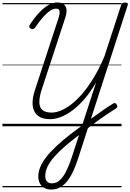

<svg xmlns="http://www.w3.org/2000/svg" viewBox="-20 -1035 1069 1574"><path d="M400 519Q369 519 345 506.5Q321 494 307.5 469.5Q294 445 294 411Q294 362 320.5 312Q347 262 392.5 213Q438 164 495 116Q552 68 614 23Q674 -23 728.5 -63Q783 -103 828 -134Q873 -165 906 -185Q916 -191 923 -190Q930 -189 937 -177Q944 -165 941.5 -158Q939 -151 928 -144Q886 -118 834.5 -82.5Q783 -47 726.5 -4.5Q670 38 612 84Q559 124 511.5 165.5Q464 207 427.5 247.5Q391 288 371 328Q351 368 351 408Q351 437 365 452.5Q379 468 405 468Q442 468 470.5 442Q499 416 522.5 369Q546 322 567 259L768 -360Q723 -282 674 -225Q625 -168 575.5 -131Q526 -94 479 -76Q432 -58 391 -58Q341 -58 308.5 -75Q276 -92 261 -123Q246 -154 247 -197Q248 -240 265 -292L459 -885Q471 -922 468.5 -943Q466 -964 439 -964Q418 -964 392 -947.5Q366 -931 335.5 -897.5Q305 -864 270 -812Q261 -799 251.5 -796.5Q242 -794 231 -801Q221 -807 220 -815.5Q219 -824 226 -835Q270 -900 309.5 -940Q349 -980 384 -997.5Q419 -1015 450 -1015Q498 -1015 517 -983Q536 -951 513 -883L320 -295Q302 -238 302.5 -196.5Q303 -155 327.5 -133.5Q352 -112 404 -112Q447 -112 500.5 -138.5Q554 -165 612 -221Q670 -277 727.5 -364.5Q785 -452 836 -573L973 -993Q976 -1004 983.5 -1009Q991 -1014 1005 -1014Q1019 -1014 1025 -1009Q1031 -1004 1027 -993L620 265Q602 320 581 366.5Q560 413 533.5 447Q507 481 474 500Q441 519 400 519ZM0 490H976V500H0ZM0 -20H976V0H0ZM0 -505H976V-500H0ZM0 -1010H976V-1000H0Z"/></svg>

Font: Playwrite US Trad Guides
Style: Regular
Weight: 400
Designer: Veronika Burian, José Scaglione
Foundry: TypeTogether
Version: Version 1.003